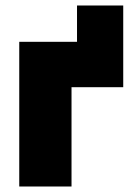

<svg xmlns="http://www.w3.org/2000/svg" viewBox="-20 -678 480 698"><path d="M50 0V-526H260V-658H428V-361H240V0Z"/></svg>

Font: Raleway-v4020 Black
Style: Regular
Weight: 900
Designer: Matt McInerney, Pablo Impallari, Rodrigo Fuenzalida
Foundry: Matt McInerney, Pablo Impallari, Rodrigo Fuenzalida
Version: Version 4.020;PS 004.020;hotconv 1.0.88;makeotf.lib2.5.64775